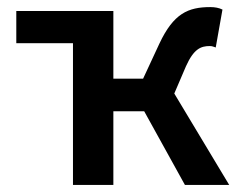

<svg xmlns="http://www.w3.org/2000/svg" viewBox="-20 -522 674 542"><path d="M186 -400V0H300V-208H387L502 0H627L472 -258L505 -335C527 -384 547 -392 572 -392C579 -392 583 -390 589 -388L608 -495C598 -500 586 -502 574 -502C511 -502 470 -484 430 -399L384 -300H300V-491H26V-400Z"/></svg>

Font: DAIFUKU Sans Semibold
Style: Regular
Weight: 600
Designer: Original font ‘Source Sans 3’ : Paul D. Hunt
Foundry: Daifuku
Version: Version 1.000